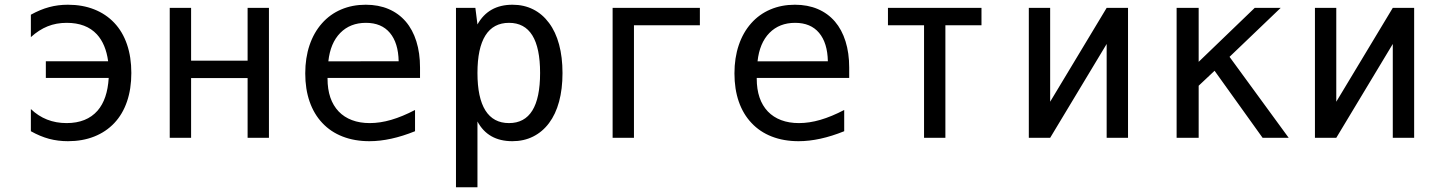

<svg xmlns="http://www.w3.org/2000/svg" viewBox="-20 -580 6061 808"><path d="M460.9 -62Q496.1 -99.1 514.4 -152.6Q532.7 -206.1 532.7 -272.9Q532.7 -339.8 514.4 -393.3Q496.1 -446.8 460.9 -483.9Q425.8 -521 376.5 -540.5Q327.1 -560.1 265.6 -560.1Q224.1 -560.1 186.8 -550Q149.4 -540 109.9 -518.1V-423.8Q144 -454.6 180.4 -469.2Q216.8 -483.9 260.7 -483.9Q342.8 -483.9 387.7 -435.5Q425.3 -394.5 435.1 -322.3H172.9V-252H437.5Q432.1 -162.1 390.6 -114.3Q344.7 -62 260.3 -62Q171.4 -62 109.9 -121.1V-27.8Q148.9 -5.9 186.5 4.2Q224.1 14.2 266.1 14.2Q327.1 14.2 376.5 -5.4Q425.8 -24.9 460.9 -62Z M784.2 0V-251.5H1022V0H1111.8V-546.9H1022V-324.7H784.2V-546.9H694.3V0Z M1726.6 -27.8V-117.2Q1673.3 -89.4 1626.5 -75.7Q1579.6 -62 1536.1 -62Q1494.1 -62 1461.2 -74.5Q1428.2 -86.9 1405.3 -110.8Q1358.4 -160.2 1358.4 -249V-252H1747.6V-295.9Q1747.6 -356.9 1732.2 -406Q1716.8 -455.1 1687.5 -489.3Q1657.7 -523.9 1615.2 -542Q1572.8 -560.1 1519 -560.1Q1462.4 -560.1 1415.5 -540Q1368.7 -520 1335 -481.9Q1300.8 -443.4 1282.7 -389.9Q1264.6 -336.4 1264.6 -271Q1264.6 -205.1 1283 -152.3Q1301.3 -99.6 1336.4 -62.5Q1371.6 -24.9 1421.9 -5.4Q1472.2 14.2 1534.7 14.2Q1622.6 14.2 1726.6 -27.8ZM1520 -483.9Q1585.4 -483.9 1620.8 -441.7Q1656.2 -399.4 1657.7 -322.3L1361.8 -321.8Q1370.1 -398.9 1411.9 -441.4Q1453.6 -483.9 1520 -483.9Z M1989.3 208V-68.8Q2033.7 14.2 2136.2 14.2Q2184.6 14.2 2223.6 -5.4Q2262.7 -24.9 2290.5 -62Q2318.4 -99.1 2332.8 -152.3Q2347.2 -205.6 2347.2 -272.5Q2347.2 -339.4 2332.8 -392.8Q2318.4 -446.3 2290.5 -483.4Q2262.7 -521 2223.9 -540.5Q2185.1 -560.1 2136.7 -560.1Q2035.6 -560.1 1989.3 -477.1L1980.5 -546.9H1898.9V208ZM1989.3 -272.9Q1989.3 -377.4 2022.7 -430.7Q2056.2 -483.9 2122.1 -483.9Q2252.9 -483.9 2252.9 -272.9Q2252.9 -62 2122.1 -62Q2056.2 -62 2022.7 -115.2Q1989.3 -168.5 1989.3 -272.9Z M2647.9 0V-473.6H2925.3V-546.9H2558.1V0Z M3532.7 -27.8V-117.2Q3479.5 -89.4 3432.6 -75.7Q3385.7 -62 3342.3 -62Q3300.3 -62 3267.3 -74.5Q3234.4 -86.9 3211.4 -110.8Q3164.6 -160.2 3164.6 -249V-252H3553.7V-295.9Q3553.7 -356.9 3538.3 -406Q3522.9 -455.1 3493.7 -489.3Q3463.9 -523.9 3421.4 -542Q3378.9 -560.1 3325.2 -560.1Q3268.6 -560.1 3221.7 -540Q3174.8 -520 3141.1 -481.9Q3106.9 -443.4 3088.9 -389.9Q3070.8 -336.4 3070.8 -271Q3070.8 -205.1 3089.1 -152.3Q3107.4 -99.6 3142.6 -62.5Q3177.7 -24.9 3228 -5.4Q3278.3 14.2 3340.8 14.2Q3428.7 14.2 3532.7 -27.8ZM3326.2 -483.9Q3391.6 -483.9 3427 -441.7Q3462.4 -399.4 3463.9 -322.3L3168 -321.8Q3176.3 -398.9 3218 -441.4Q3259.8 -483.9 3326.2 -483.9Z M3958.5 0V-473.6H4110.4V-546.9H3716.8V-473.6H3868.7V0Z M4399.4 0 4637.2 -395V0H4727.1V-546.9H4637.2L4399.4 -151.9V-546.9H4309.6V0Z M5024.4 0V-219.2L5091.3 -282.2L5293.5 0H5403.3L5154.3 -340.8L5369.6 -546.9H5260.3L5024.4 -319.8V-546.9H4931.6V0Z M5603.5 0 5841.3 -395V0H5931.2V-546.9H5841.3L5603.5 -151.9V-546.9H5513.7V0Z"/></svg>

Font: Hack Dev
Style: Regular
Weight: 400
Designer: Christopher Simpkins
Foundry: Christopher Simpkins
Version: Version 2.0315